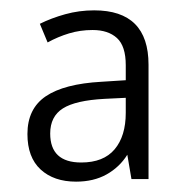

<svg xmlns="http://www.w3.org/2000/svg" viewBox="-20 -742 359 371"><path d="M162 -722Q267 -722 267 -617V-396H234L226 -443Q211 -419 186 -405Q161 -391 127 -391Q84 -391 58.5 -414.5Q33 -438 33 -483Q33 -532 68.5 -556Q104 -580 176 -584L223 -587V-616Q223 -653 206 -668.5Q189 -684 159 -684Q135 -684 113.5 -677.5Q92 -671 72 -660L57 -696Q79 -707 106 -714.5Q133 -722 162 -722ZM182 -551Q126 -548 101.5 -532.5Q77 -517 77 -484Q77 -428 137 -428Q180 -428 201.5 -453.5Q223 -479 223 -524V-553Z"/></svg>

Font: Noto Sans Lao Looped SemiCondensed Light
Style: Regular
Weight: 300
Width: 4
Designer: Mark Frömberg, Ben Mitchell
Foundry: The Fontpad Ltd
Version: Version 1.002; ttfautohint (v1.8.4.7-5d5b)